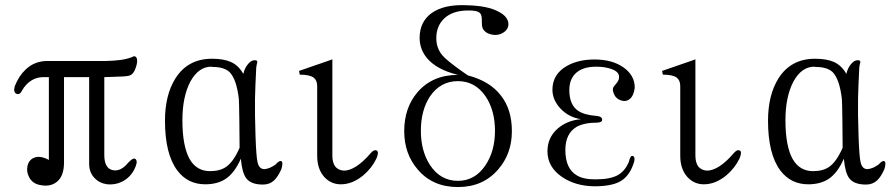

<svg xmlns="http://www.w3.org/2000/svg" viewBox="-20 -717 3518 754"><path d="M147.5 -414.1H171.9V-88.9Q137.7 -107.4 114.3 -97.7Q93.8 -89.8 87.9 -65.4Q83 -42 94.7 -20.5Q107.4 2.9 133.8 8.8Q175.8 18.6 202.1 -2Q230.5 -23.4 231.4 -76.2V-414.1H330.1V-74.2Q330.1 -39.1 351.6 -17.6Q371.1 2.9 401.4 6.8Q432.6 9.8 460 -3.9Q490.2 -19.5 505.9 -48.8Q522.5 -80.1 513.7 -90.8Q505.9 -101.6 484.4 -79.1Q454.1 -42 422.9 -48.8Q389.6 -55.7 389.6 -108.4V-414.1L417 -415Q474.6 -416 487.3 -419.9Q503.9 -424.8 511.7 -447.3Q522.5 -475.6 516.6 -489.3Q510.7 -501 497.1 -492.2Q475.6 -484.4 452.1 -481.4Q432.6 -478.5 395.5 -477.5H168.9Q116.2 -478.5 80.1 -443.4Q54.7 -419.9 38.1 -378.9Q31.2 -354.5 44.9 -348.6Q58.6 -343.8 66.4 -361.3Q82 -388.7 105.5 -402.3Q124 -413.1 147.5 -414.1Z M809.6 -455.1 814.5 -454.1Q860.4 -454.1 881.8 -433.6Q909.2 -405.3 918 -328.1Q918.9 -318.4 919.9 -245.1Q920.9 -171.9 920.9 -136.7Q897.5 -83 869.1 -62.5Q844.7 -44.9 804.7 -44.9Q752.9 -44.9 725.6 -90.8Q696.3 -141.6 696.3 -245.1Q696.3 -336.9 727.5 -396.5Q759.8 -455.1 809.6 -455.1ZM925.8 -93.8Q930.7 -38.1 947.3 -16.6Q965.8 7.8 1012.7 7.8Q1039.1 7.8 1056.6 -8.8Q1071.3 -22.5 1085 -52.7Q1092.8 -79.1 1085 -84Q1077.1 -87.9 1062.5 -71.3Q1051.8 -63.5 1041 -58.6Q1029.3 -53.7 1018.6 -52.7Q997.1 -52.7 991.2 -81.1Q986.3 -101.6 983.4 -182.6V-184.6Q980.5 -268.6 981.4 -330.1Q982.4 -376 986.3 -452.1L988.3 -463.9Q991.2 -472.7 990.2 -475.6Q989.3 -480.5 979.5 -480.5Q967.8 -480.5 956.1 -467.8Q941.4 -452.1 935.5 -426.8Q917 -460 886.7 -473.6Q858.4 -486.3 812.5 -486.3Q717.8 -486.3 668.9 -409.2Q627.9 -343.8 627.9 -243.2Q627.9 -111.3 676.8 -46.9Q717.8 6.8 786.1 6.8Q834 6.8 866.2 -14.6Q901.4 -38.1 925.8 -93.8Z M1281.2 -482.4 1154.3 -438.5 1157.2 -423.8Q1196.3 -423.8 1211.9 -412.1Q1225.6 -401.4 1225.6 -378.9V-105.5Q1225.6 -52.7 1253.9 -21.5Q1280.3 6.8 1318.4 6.8Q1363.3 6.8 1405.3 -27.3Q1439.5 -55.7 1458 -93.8Q1469.7 -121.1 1459 -126Q1448.2 -130.9 1434.6 -114.3Q1406.2 -81.1 1378.9 -63.5Q1352.5 -46.9 1331.1 -46.9Q1309.6 -47.9 1296.9 -62.5Q1285.2 -78.1 1285.2 -105.5V-484.4Z M1778.3 -422.9Q1678.7 -422.9 1620.1 -355.5Q1567.4 -293.9 1567.4 -202.1Q1567.4 -113.3 1620.1 -51.8Q1678.7 17.6 1778.3 17.6Q1877 17.6 1936.5 -51.8Q1990.2 -113.3 1990.2 -202.1Q1990.2 -288.1 1946.3 -342.8Q1903.3 -398.4 1817.4 -420.9L1794.9 -436.5Q1734.4 -479.5 1717.8 -499Q1693.4 -527.3 1693.4 -567.4Q1693.4 -614.3 1723.6 -643.6Q1756.8 -675.8 1818.4 -675.8Q1855.5 -676.8 1866.2 -664.1Q1873 -656.2 1872.1 -632.8Q1872.1 -615.2 1875 -607.4Q1879.9 -593.8 1896.5 -585.9Q1927.7 -573.2 1953.1 -586.9Q1977.5 -600.6 1976.6 -624Q1974.6 -652.3 1938.5 -670.9Q1895.5 -694.3 1815.4 -696.3Q1722.7 -701.2 1672.9 -664.1Q1627.9 -629.9 1627.9 -568.4Q1627.9 -523.4 1657.2 -488.3Q1695.3 -443.4 1778.3 -422.9ZM1778.3 -398.4Q1845.7 -398.4 1886.7 -338.9Q1923.8 -284.2 1923.8 -203.1Q1923.8 -124 1886.7 -68.4Q1845.7 -6.8 1778.3 -6.8Q1710 -6.8 1668.9 -68.4Q1632.8 -124 1632.8 -203.1Q1632.8 -284.2 1668.9 -338.9Q1710 -398.4 1778.3 -398.4Z M2323.2 -261.7Q2273.4 -265.6 2250 -282.2Q2215.8 -305.7 2215.8 -363.3Q2215.8 -403.3 2238.3 -426.8Q2265.6 -455.1 2321.3 -455.1Q2357.4 -455.1 2382.8 -445.3Q2412.1 -434.6 2411.1 -414.1Q2411.1 -405.3 2406.2 -397.5Q2404.3 -393.6 2397.5 -385.7Q2389.6 -377 2387.7 -372.1Q2384.8 -362.3 2390.6 -349.6Q2394.5 -336.9 2407.2 -328.1Q2419.9 -320.3 2433.6 -320.3Q2448.2 -321.3 2459 -334Q2469.7 -347.7 2472.7 -373Q2472.7 -420.9 2428.7 -452.1Q2384.8 -483.4 2314.5 -483.4Q2251 -483.4 2206.1 -458Q2149.4 -425.8 2149.4 -364.3Q2149.4 -325.2 2180.7 -291Q2213.9 -255.9 2261.7 -249Q2207 -244.1 2169.9 -211.9Q2129.9 -176.8 2129.9 -123Q2129.9 -61.5 2186.5 -22.5Q2239.3 13.7 2314.5 14.6Q2381.8 14.6 2416 -4.9Q2454.1 -26.4 2470.7 -83Q2474.6 -101.6 2464.8 -104.5Q2455.1 -107.4 2450.2 -83Q2435.5 -45.9 2406.2 -29.3Q2376 -12.7 2321.3 -12.7Q2272.5 -11.7 2245.1 -28.3Q2200.2 -54.7 2200.2 -127.9Q2200.2 -192.4 2244.1 -218.8Q2274.4 -235.4 2325.2 -235.4Q2345.7 -236.3 2344.7 -248Q2343.8 -259.8 2323.2 -261.7Z M2707 -482.4 2580.1 -438.5 2583 -423.8Q2622.1 -423.8 2637.7 -412.1Q2651.4 -401.4 2651.4 -378.9V-105.5Q2651.4 -52.7 2679.7 -21.5Q2706.1 6.8 2744.1 6.8Q2789.1 6.8 2831.1 -27.3Q2865.2 -55.7 2883.8 -93.8Q2895.5 -121.1 2884.8 -126Q2874 -130.9 2860.4 -114.3Q2832 -81.1 2804.7 -63.5Q2778.3 -46.9 2756.8 -46.9Q2735.4 -47.9 2722.7 -62.5Q2710.9 -78.1 2710.9 -105.5V-484.4Z M3177.7 -455.1 3182.6 -454.1Q3228.5 -454.1 3250 -433.6Q3277.3 -405.3 3286.1 -328.1Q3287.1 -318.4 3288.1 -245.1Q3289.1 -171.9 3289.1 -136.7Q3265.6 -83 3237.3 -62.5Q3212.9 -44.9 3172.9 -44.9Q3121.1 -44.9 3093.8 -90.8Q3064.5 -141.6 3064.5 -245.1Q3064.5 -336.9 3095.7 -396.5Q3127.9 -455.1 3177.7 -455.1ZM3293.9 -93.8Q3298.8 -38.1 3315.4 -16.6Q3334 7.8 3380.9 7.8Q3407.2 7.8 3424.8 -8.8Q3439.5 -22.5 3453.1 -52.7Q3460.9 -79.1 3453.1 -84Q3445.3 -87.9 3430.7 -71.3Q3419.9 -63.5 3409.2 -58.6Q3397.5 -53.7 3386.7 -52.7Q3365.2 -52.7 3359.4 -81.1Q3354.5 -101.6 3351.6 -182.6V-184.6Q3348.6 -268.6 3349.6 -330.1Q3350.6 -376 3354.5 -452.1L3356.4 -463.9Q3359.4 -472.7 3358.4 -475.6Q3357.4 -480.5 3347.7 -480.5Q3335.9 -480.5 3324.2 -467.8Q3309.6 -452.1 3303.7 -426.8Q3285.2 -460 3254.9 -473.6Q3226.6 -486.3 3180.7 -486.3Q3085.9 -486.3 3037.1 -409.2Q2996.1 -343.8 2996.1 -243.2Q2996.1 -111.3 3044.9 -46.9Q3085.9 6.8 3154.3 6.8Q3202.1 6.8 3234.4 -14.6Q3269.5 -38.1 3293.9 -93.8Z"/></svg>

Font: Batang
Style: Regular
Weight: 400
Version: Version 2.21